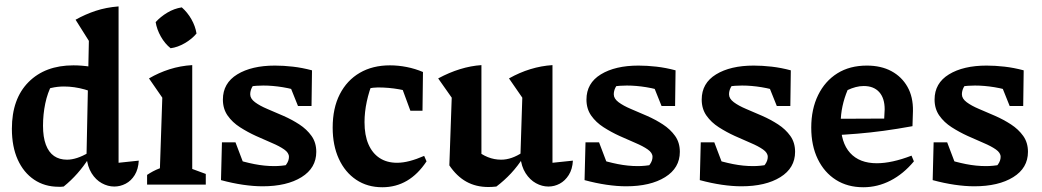

<svg xmlns="http://www.w3.org/2000/svg" viewBox="-20 -777 4385 808"><path d="M227 9Q168 9 123.5 -21Q79 -51 54.5 -105.5Q30 -160 30 -235Q30 -361 100 -431.5Q170 -502 289 -502Q324 -502 363 -496Q402 -490 443 -476L426 -363Q336 -413 249 -413Q222 -413 196 -407Q170 -401 146 -389L199 -422Q180 -387 170.5 -341.5Q161 -296 161 -248Q161 -200 173 -168Q185 -136 207.5 -120.5Q230 -105 262 -105Q282 -105 305 -112.5Q328 -120 353 -135V-110Q332 -77 305.5 -47Q279 -17 248 8Q242 9 237 9Q232 9 227 9ZM461 8Q434 8 408.5 -6Q383 -20 365.5 -48Q348 -76 344 -117L354 -605L298 -694Q339 -717 383 -731.5Q427 -746 479 -750V-92L564 -101Q562 -65 547 -40.5Q532 -16 509 -4Q486 8 461 8ZM401 -756 400 -757H401Z M599 0V-41Q611 -49 624 -56Q637 -63 653 -69L663 -366L607 -447Q648 -471 693.5 -485.5Q739 -500 789 -503V-66L846 -45V0ZM745 -746Q769 -725 785.5 -696Q802 -667 807 -636Q788 -613 758 -595.5Q728 -578 698 -574Q674 -593 657 -623Q640 -653 635 -684Q656 -707 684.5 -724Q713 -741 745 -746Z M1085 7Q1047 7 1002.5 0.5Q958 -6 910 -19L961 -110Q1007 -95 1050 -86.5Q1093 -78 1134 -78Q1149 -78 1164.5 -79.5Q1180 -81 1195 -84L1159 -59Q1175 -71 1185.5 -86Q1196 -101 1196 -117Q1196 -134 1176 -148Q1156 -162 1124 -175.5Q1092 -189 1057 -205Q1022 -221 990 -241.5Q958 -262 938 -290.5Q918 -319 918 -358Q918 -427 978.5 -464Q1039 -501 1137 -501Q1173 -501 1212.5 -496.5Q1252 -492 1293 -481L1259 -387Q1213 -403 1170 -410Q1127 -417 1088 -417Q1074 -417 1059 -416Q1044 -415 1028 -413L1061 -432Q1046 -421 1039.5 -407.5Q1033 -394 1033 -380Q1033 -362 1053 -347Q1073 -332 1105 -318.5Q1137 -305 1172.5 -289.5Q1208 -274 1239.5 -253.5Q1271 -233 1291 -205Q1311 -177 1311 -138Q1311 -70 1249 -31.5Q1187 7 1085 7ZM910 -19 914 -178H971L1031 -20ZM1234 -331 1173 -483 1293 -481 1291 -331Z M1589 11Q1526 11 1479 -20.5Q1432 -52 1406 -108.5Q1380 -165 1380 -240Q1380 -322 1410 -380.5Q1440 -439 1494 -470.5Q1548 -502 1621 -502Q1656 -502 1691.5 -495Q1727 -488 1760 -474L1744 -378Q1662 -409 1570 -409Q1550 -409 1530.5 -404Q1511 -399 1494 -390L1551 -438Q1533 -394 1523.5 -349.5Q1514 -305 1514 -263Q1514 -208 1530.5 -170Q1547 -132 1577.5 -112Q1608 -92 1651 -92Q1676 -92 1704.5 -99.5Q1733 -107 1765 -121L1775 -98Q1703 11 1589 11ZM1707 -311 1647 -474H1760L1758 -311Z M2305 -92 2391 -101Q2389 -65 2373.5 -40.5Q2358 -16 2335.5 -4Q2313 8 2288 8Q2261 8 2235.5 -6Q2210 -20 2192 -48Q2174 -76 2170 -117L2178 -366L2122 -447Q2211 -497 2305 -503ZM2069 8Q2060 9 2052 9.5Q2044 10 2035 10Q1983 10 1942.5 -12.5Q1902 -35 1871 -81L1981 -148Q2031 -105 2089 -105Q2133 -105 2179 -136L2183 -116Q2159 -78 2130.5 -47.5Q2102 -17 2069 8ZM1871 -81 1881 -366 1824 -447Q1917 -497 2006 -503V-94Z M2615 7Q2577 7 2532.5 0.5Q2488 -6 2440 -19L2491 -110Q2537 -95 2580 -86.5Q2623 -78 2664 -78Q2679 -78 2694.5 -79.5Q2710 -81 2725 -84L2689 -59Q2705 -71 2715.5 -86Q2726 -101 2726 -117Q2726 -134 2706 -148Q2686 -162 2654 -175.5Q2622 -189 2587 -205Q2552 -221 2520 -241.5Q2488 -262 2468 -290.5Q2448 -319 2448 -358Q2448 -427 2508.5 -464Q2569 -501 2667 -501Q2703 -501 2742.5 -496.5Q2782 -492 2823 -481L2789 -387Q2743 -403 2700 -410Q2657 -417 2618 -417Q2604 -417 2589 -416Q2574 -415 2558 -413L2591 -432Q2576 -421 2569.5 -407.5Q2563 -394 2563 -380Q2563 -362 2583 -347Q2603 -332 2635 -318.5Q2667 -305 2702.5 -289.5Q2738 -274 2769.5 -253.5Q2801 -233 2821 -205Q2841 -177 2841 -138Q2841 -70 2779 -31.5Q2717 7 2615 7ZM2440 -19 2444 -178H2501L2561 -20ZM2764 -331 2703 -483 2823 -481 2821 -331Z M3100 7Q3062 7 3017.5 0.5Q2973 -6 2925 -19L2976 -110Q3022 -95 3065 -86.5Q3108 -78 3149 -78Q3164 -78 3179.5 -79.5Q3195 -81 3210 -84L3174 -59Q3190 -71 3200.5 -86Q3211 -101 3211 -117Q3211 -134 3191 -148Q3171 -162 3139 -175.5Q3107 -189 3072 -205Q3037 -221 3005 -241.5Q2973 -262 2953 -290.5Q2933 -319 2933 -358Q2933 -427 2993.5 -464Q3054 -501 3152 -501Q3188 -501 3227.5 -496.5Q3267 -492 3308 -481L3274 -387Q3228 -403 3185 -410Q3142 -417 3103 -417Q3089 -417 3074 -416Q3059 -415 3043 -413L3076 -432Q3061 -421 3054.5 -407.5Q3048 -394 3048 -380Q3048 -362 3068 -347Q3088 -332 3120 -318.5Q3152 -305 3187.5 -289.5Q3223 -274 3254.5 -253.5Q3286 -233 3306 -205Q3326 -177 3326 -138Q3326 -70 3264 -31.5Q3202 7 3100 7ZM2925 -19 2929 -178H2986L3046 -20ZM3249 -331 3188 -483 3308 -481 3306 -331Z M3613 11Q3547 11 3498 -20Q3449 -51 3421.5 -107.5Q3394 -164 3394 -240Q3394 -318 3423 -377Q3452 -436 3504 -468.5Q3556 -501 3628 -501Q3688 -501 3731.5 -477.5Q3775 -454 3799 -411.5Q3823 -369 3822 -310L3820 -246Q3754 -234 3698.5 -226.5Q3643 -219 3589 -214.5Q3535 -210 3474 -207L3475 -277L3701 -278L3703 -317Q3703 -364 3680 -389.5Q3657 -415 3615 -415Q3598 -415 3581 -410.5Q3564 -406 3547 -398Q3533 -365 3525.5 -330Q3518 -295 3518 -261Q3518 -177 3557.5 -133.5Q3597 -90 3670 -90Q3733 -90 3816 -122L3826 -98Q3782 -45 3727.5 -17Q3673 11 3613 11Z M4080 7Q4042 7 3997.5 0.5Q3953 -6 3905 -19L3956 -110Q4002 -95 4045 -86.5Q4088 -78 4129 -78Q4144 -78 4159.5 -79.5Q4175 -81 4190 -84L4154 -59Q4170 -71 4180.5 -86Q4191 -101 4191 -117Q4191 -134 4171 -148Q4151 -162 4119 -175.5Q4087 -189 4052 -205Q4017 -221 3985 -241.5Q3953 -262 3933 -290.5Q3913 -319 3913 -358Q3913 -427 3973.5 -464Q4034 -501 4132 -501Q4168 -501 4207.5 -496.5Q4247 -492 4288 -481L4254 -387Q4208 -403 4165 -410Q4122 -417 4083 -417Q4069 -417 4054 -416Q4039 -415 4023 -413L4056 -432Q4041 -421 4034.5 -407.5Q4028 -394 4028 -380Q4028 -362 4048 -347Q4068 -332 4100 -318.5Q4132 -305 4167.5 -289.5Q4203 -274 4234.5 -253.5Q4266 -233 4286 -205Q4306 -177 4306 -138Q4306 -70 4244 -31.5Q4182 7 4080 7ZM3905 -19 3909 -178H3966L4026 -20ZM4229 -331 4168 -483 4288 -481 4286 -331Z"/></svg>

Font: Piazzolla 24pt
Style: Bold
Weight: 700
Designer: Juan Pablo del Peral
Foundry: Huerta Tipografica
Version: Version 2.005